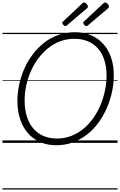

<svg xmlns="http://www.w3.org/2000/svg" viewBox="-20 -1149 965 1544"><path d="M432 19Q362 19 304.5 -5.5Q247 -30 206 -76.5Q165 -123 142.5 -189Q120 -255 120 -338Q120 -402 134 -467.5Q148 -533 175 -595Q202 -657 242 -710Q282 -763 333.5 -804Q385 -845 448 -867.5Q511 -890 584 -890Q655 -890 712 -865.5Q769 -841 810 -796Q851 -751 873 -687Q895 -623 895 -544Q895 -478 881 -411.5Q867 -345 839.5 -281.5Q812 -218 772.5 -163.5Q733 -109 681.5 -68.5Q630 -28 567.5 -4.5Q505 19 432 19ZM438 -35Q500 -35 553.5 -56Q607 -77 651.5 -114Q696 -151 730.5 -200Q765 -249 788.5 -305.5Q812 -362 824.5 -422Q837 -482 837 -540Q837 -611 819 -666.5Q801 -722 767 -760Q733 -798 685.5 -817.5Q638 -837 579 -837Q518 -837 464 -817Q410 -797 365.5 -760.5Q321 -724 286 -676.5Q251 -629 227 -573.5Q203 -518 190.5 -459Q178 -400 178 -342Q178 -269 196 -212Q214 -155 248 -115.5Q282 -76 330 -55.5Q378 -35 438 -35ZM505 -939Q499 -939 490 -948Q481 -957 481 -963Q481 -966 481.5 -969Q482 -972 487 -976L640 -1120Q644 -1124 647 -1126.5Q650 -1129 654 -1129Q661 -1129 668.5 -1124Q676 -1119 681.5 -1111Q687 -1103 687 -1097Q687 -1093 685.5 -1089.5Q684 -1086 679 -1082L519 -946Q515 -943 512 -941Q509 -939 505 -939ZM675 -939Q667 -939 658.5 -948Q650 -957 650 -963Q650 -966 650.5 -969Q651 -972 655 -976L809 -1120Q813 -1124 816.5 -1126.5Q820 -1129 824 -1129Q831 -1129 838.5 -1124Q846 -1119 851 -1111Q856 -1103 856 -1097Q856 -1093 855 -1089.5Q854 -1086 849 -1082L688 -946Q684 -943 681 -941Q678 -939 675 -939ZM0 365H925V375H0ZM0 -20H925V0H0ZM0 -505H925V-500H0ZM0 -885H925V-875H0Z"/></svg>

Font: Playwrite AT Guides
Style: Italic
Weight: 400
Italic angle: -13.0072°
Designer: Veronika Burian, José Scaglione
Foundry: TypeTogether
Version: Version 1.002